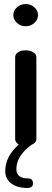

<svg xmlns="http://www.w3.org/2000/svg" viewBox="-20 -723 255 950"><path d="M6 123Q6 51 73 -8Q55 -19 55 -35V-440Q55 -455 69.5 -464.5Q84 -474 107 -474Q130 -474 145 -464.5Q160 -455 160 -440V-35Q160 -16 135 -6Q61 49 61 114Q61 160 121 160Q143 160 143 185Q143 207 115 207Q65 207 35.5 184.5Q6 162 6 123ZM46 -648Q46 -671 64 -687Q82 -703 107 -703Q132 -703 150 -687Q168 -671 168 -648Q168 -626 150 -609.5Q132 -593 107 -593Q82 -593 64 -609.5Q46 -626 46 -648Z"/></svg>

Font: TerminalDosisSemiBold
Style: Bold
Weight: 600
Designer: EdgarTolentino, PabloImpallari, IginoMarini
Foundry: EdgarTolentino, PabloImpallari, IginoMarini
Version: Version 1.006